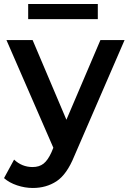

<svg xmlns="http://www.w3.org/2000/svg" viewBox="-37 -733 639 954"><path d="M126 201Q87 201 48 188Q9 175 -17 152L33 60Q72 97 125 97Q158 97 179.5 80Q201 63 219 23L228 1L-5 -534H125L293 -138L462 -534H582L332 43Q295 134 244 167.5Q193 201 126 201ZM103 -638V-713H449V-638Z"/></svg>

Font: Montserrat SemiBold
Style: Regular
Weight: 600
Designer: Julieta Ulanovsky
Foundry: Julieta Ulanovsky
Version: Version 9.000; ttfautohint (v1.8.4.7-5d5b)